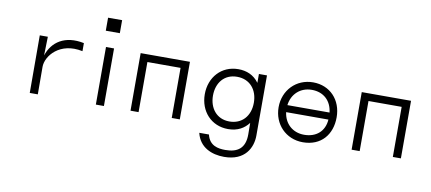

<svg xmlns="http://www.w3.org/2000/svg" viewBox="-83 -1071 3687 1642"><g transform="rotate(10 1760.0 -250.0)"><path d="M573 -430V-500C403 -535 295 -458 256 -337L260 -500H190L191 0H261L260 -239C260 -333 371 -473 573 -430Z M835 -500H765V0H835ZM739 -637H861V-750H739Z M1494 -500H1066V0H1136V-435H1424V0H1494Z M1667 -250C1667 -102 1767 10 1914 10C1998 10 2054 -25 2092 -75L2093 23C2094 148 2026 190 1922 190C1860 190 1784 178 1762 84H1678C1707 207 1815 250 1922 250C2104 250 2163 127 2163 23V-500H2093V-423C2048 -485 1984 -510 1914 -510C1767 -510 1667 -397 1667 -250ZM1738 -250C1738 -361 1803 -444 1914 -444C2026 -444 2093 -362 2093 -250C2093 -133 2022 -56 1914 -56C1802 -56 1738 -142 1738 -250Z M2308 -250C2308 -103 2415 10 2563 10C2722 10 2812 -100 2812 -250C2812 -401 2710 -510 2563 -510C2416 -510 2308 -397 2308 -250ZM2379 -219H2746C2739 -117 2669 -55 2563 -55C2462 -55 2391 -122 2379 -219ZM2379 -280C2391 -377 2463 -445 2563 -445C2666 -445 2734 -380 2745 -280Z M3414 -500H2986V0H3056V-435H3344V0H3414Z"/></g></svg>

Font: altertype_V2
Style: Regular
Weight: 400
Designer: Simon Renaud
Version: Version 2.001;Glyphs 3.1.2 (3151)